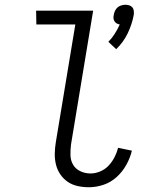

<svg xmlns="http://www.w3.org/2000/svg" viewBox="-20 -780 640 808"><path d="M469 -573 436 -604Q451 -619 463 -638Q475 -657 484 -677Q477 -678 471 -681.5Q465 -685 461.5 -691Q458 -697 457.5 -704Q457 -711 459 -718Q460 -726 464 -734.5Q468 -743 475 -749Q482 -755 491 -757.5Q500 -760 508 -760Q516 -760 524 -757.5Q532 -755 537 -749Q542 -743 543 -734.5Q544 -726 543 -718Q536 -679 518 -641Q500 -603 469 -573ZM354 8Q330 8 307 3Q284 -2 265.5 -14.5Q247 -27 234 -46Q221 -65 215.5 -87.5Q210 -110 210.5 -134Q211 -158 215 -182L297 -677H133L132 -735H372L279 -173Q276 -150 276.5 -127.5Q277 -105 287.5 -87Q298 -69 318 -59.5Q338 -50 361 -50Q381 -50 401.5 -58.5Q422 -67 437 -83Q452 -99 462 -118.5Q472 -138 477 -158L535 -146Q528 -116 512 -87Q496 -58 471.5 -35.5Q447 -13 416 -2.5Q385 8 354 8Z"/></svg>

Font: Iosevka Light Extended
Style: Italic
Weight: 300
Width: 7
Italic angle: -9°
Monospace: yes
Designer: Belleve Invis
Foundry: Belleve Invis
Version: Version 32.5.0; ttfautohint (v1.8.4)